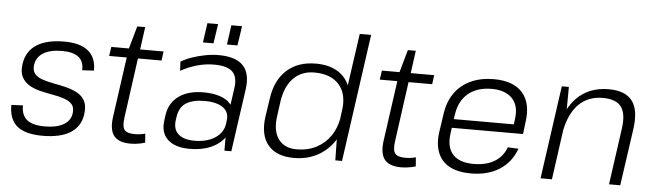

<svg xmlns="http://www.w3.org/2000/svg" viewBox="-47 -921 3786 1109"><g transform="rotate(5 1846.0 -366.5)"><path d="M225 6Q124 6 76.5 -33.5Q29 -73 30 -156L97 -159Q96 -103 129 -76Q162 -49 233 -49Q301 -49 341 -72Q381 -95 387 -137Q392 -172 376 -190.5Q360 -209 330 -219Q300 -229 263.5 -235.5Q227 -242 191 -250.5Q155 -259 126 -276Q97 -293 82 -322Q67 -351 74 -399Q85 -472 143 -509.5Q201 -547 303 -547Q396 -547 442.5 -508.5Q489 -470 488 -395L420 -391Q423 -441 391.5 -466.5Q360 -492 296 -492Q227 -492 187.5 -468Q148 -444 141 -400Q136 -365 152 -346Q168 -327 198.5 -317Q229 -307 265 -300.5Q301 -294 337 -285Q373 -276 402 -260Q431 -244 446 -215Q461 -186 454 -138Q444 -67 386 -30.5Q328 6 225 6Z M736 7Q666 7 638.5 -28Q611 -63 621 -137L670 -487H568L576 -540H678L715 -671H761L743 -540H879L872 -487H735L687 -139Q680 -88 694.5 -69Q709 -50 755 -50Q770 -50 785 -52Q800 -54 815 -58L819 -6Q807 -2 792 1Q777 4 763 5.5Q749 7 736 7Z M1077 7Q993 7 950.5 -32.5Q908 -72 918 -143L922 -174Q932 -246 986.5 -285.5Q1041 -325 1129 -325Q1222 -325 1271 -288Q1283 -278 1291 -267L1305 -366Q1314 -431 1283 -460.5Q1252 -490 1176 -490Q1127 -490 1077.5 -476Q1028 -462 984 -437L981 -490Q1009 -507 1045.5 -519.5Q1082 -532 1121.5 -539.5Q1161 -547 1197 -547Q1297 -547 1340 -502Q1383 -457 1371 -366L1319 0H1279V-76Q1261 -52 1234 -34Q1173 7 1077 7ZM1101 -42Q1174 -42 1221 -73Q1268 -104 1275 -156L1277 -172Q1285 -222 1248.5 -249Q1212 -276 1139 -276Q1073 -276 1033.5 -251.5Q994 -227 986 -167L984 -153Q976 -99 1007 -70.5Q1038 -42 1101 -42ZM1179 -725 1162 -612H1101L1117 -725ZM1318 -725 1301 -612H1240L1256 -725Z M1683 7Q1580 7 1531.5 -51.5Q1483 -110 1498 -217L1514 -323Q1529 -430 1593.5 -488.5Q1658 -547 1762 -547Q1836 -547 1887 -517Q1934 -489 1956 -438L1999 -740H2065L1961 0H1922L1920 -122Q1917 -117 1914 -112Q1875 -55 1816 -24Q1757 7 1683 7ZM1694 -44Q1758 -44 1808 -70Q1858 -96 1890 -143Q1918 -185 1929 -240L1938 -310Q1944 -391 1902 -440Q1854 -495 1757 -495Q1684 -495 1637 -447.5Q1590 -400 1577 -313L1565 -225Q1553 -140 1587.5 -92Q1622 -44 1694 -44Z M2305 7Q2235 7 2207.5 -28Q2180 -63 2190 -137L2239 -487H2137L2145 -540H2247L2284 -671H2330L2312 -540H2448L2441 -487H2304L2256 -139Q2249 -88 2263.5 -69Q2278 -50 2324 -50Q2339 -50 2354 -52Q2369 -54 2384 -58L2388 -6Q2376 -2 2361 1Q2346 4 2332 5.5Q2318 7 2305 7Z M2709 7Q2634 7 2585.5 -18.5Q2537 -44 2516.5 -94.5Q2496 -145 2506 -216L2522 -324Q2532 -394 2567.5 -444Q2603 -494 2661 -520.5Q2719 -547 2794 -547Q2908 -547 2961 -486Q3014 -425 2997 -313L2989 -246H2576L2571 -210Q2561 -132 2599 -90.5Q2637 -49 2719 -49Q2792 -49 2840.5 -78.5Q2889 -108 2908 -162L2970 -159Q2941 -79 2873.5 -36Q2806 7 2709 7ZM2583 -297H2931L2935 -328Q2946 -405 2906 -447.5Q2866 -490 2786 -490Q2702 -490 2650 -446.5Q2598 -403 2587 -323Z M3555 -328Q3567 -414 3537 -454Q3507 -494 3430 -494Q3342 -494 3286 -435Q3237 -382 3218 -288L3178 0H3112L3188 -540H3229L3228 -411Q3248 -447 3274 -474Q3346 -547 3460 -547Q3557 -547 3597 -493.5Q3637 -440 3621 -329L3574 0H3509Z"/></g></svg>

Font: Pathway Extreme 8pt Thin 12pt ExtraLight
Style: Italic
Weight: 250
Italic angle: -8°
Version: Version 1.001;gftools[0.9.26]